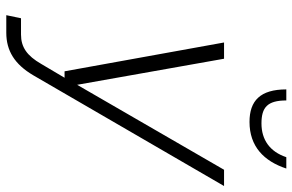

<svg xmlns="http://www.w3.org/2000/svg" viewBox="-184 -770 953 626"><g transform="rotate(90 293.0 -456.5)"><path d="M377 -793C457 -793 505 -840 529 -913H492C474 -859 435 -832 382 -832C330 -832 307 -851 307 -913H271C271 -828 308 -793 377 -793ZM29 0H86C145 0 189 -27 225 -88L586 -710H533L256 -231L171 -710H118L212 -190H233L188 -114C161 -67 133 -48 92 -48H39Z"/></g></svg>

Font: Geist ExtraLight
Style: Italic
Weight: 200
Italic angle: -12°
Designer: Basement.studio, Andrés Briganti, Mateo Zaragoza
Foundry: Basement.studio, Vercel, Andrés Briganti, Guido Ferreyra, Mateo Zaragoza
Version: Version 1.500